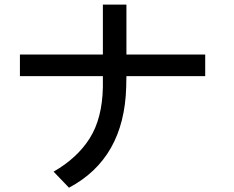

<svg xmlns="http://www.w3.org/2000/svg" viewBox="-20 -789 1040 852"><path d="M68.4 -451.2V-546.9H436.5V-768.6H541V-546.9H890.6V-451.2H541L540 -402.3Q531.2 -85.9 286.1 43.9L217.8 -27.3Q323.2 -87.9 378.4 -175.8Q433.6 -263.7 436.5 -401.4V-451.2Z"/></svg>

Font: Gothic A1 SemiBold
Style: Regular
Weight: 600
Version: Version 2.50